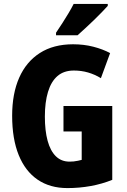

<svg xmlns="http://www.w3.org/2000/svg" viewBox="-20 -950 646 980"><path d="M304 -409H553V-32Q501 -11 443 -0.5Q385 10 324 10Q235 10 172 -33Q109 -76 75.5 -158.5Q42 -241 42 -359Q42 -472 78 -553.5Q114 -635 183.5 -679.5Q253 -724 353 -724Q408 -724 456.5 -711.5Q505 -699 542 -679L495 -551Q464 -570 429.5 -580Q395 -590 357 -590Q306 -590 273.5 -562Q241 -534 225 -481Q209 -428 209 -355Q209 -283 223 -231.5Q237 -180 265 -152.5Q293 -125 335 -125Q345 -125 356 -126Q367 -127 378 -129.5Q389 -132 397 -134V-279H304ZM530 -920Q518 -907 499.5 -887.5Q481 -868 459 -847Q437 -826 415.5 -806Q394 -786 376 -770H266V-783Q283 -808 299 -833Q315 -858 330 -883Q345 -908 356 -930H530Z"/></svg>

Font: Noto Sans Display Condensed ExtraBold
Style: Regular
Weight: 800
Width: 3
Designer: Monotype Design Team
Foundry: Monotype Imaging Inc.
Version: Version 2.003